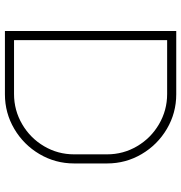

<svg xmlns="http://www.w3.org/2000/svg" viewBox="2 -738 736 780"><g transform="rotate(90 370.0 -348.0)"><path d="M644 -415V-281Q644 -205 606 -140.5Q568 -76 503.5 -38Q439 0 363 0H106V-696H363Q439 -696 503.5 -658Q568 -620 606 -555.5Q644 -491 644 -415ZM607 -415Q607 -481 574 -537Q541 -593 484.5 -626Q428 -659 362 -659H143V-37H362Q428 -37 484.5 -70Q541 -103 574 -159Q607 -215 607 -281Z"/></g></svg>

Font: M Major Mono Display
Style: Regular
Weight: 400
Designer: Emre Parlak
Foundry: Emre Parlak
Version: Version 2.000; ttfautohint (v1.8) -l 8 -r 50 -G 200 -x 14 -D